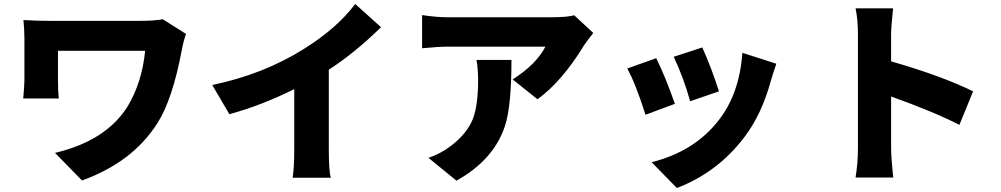

<svg xmlns="http://www.w3.org/2000/svg" viewBox="-20 -843 5040 967"><path d="M917 -672Q905 -641 896 -593Q849 -342 773 -223Q648 -26 393 66L257 -73Q514 -134 622 -306Q695 -426 711 -587H272V-439Q272 -382 276 -347H97Q103 -415 103 -439V-649Q103 -694 98 -742Q166 -738 229 -738H687Q757 -738 800 -746Z M1636 -93Q1636 17 1646 52H1454Q1462 -2 1462 -93V-394Q1292 -310 1135 -268L1049 -415Q1305 -468 1508 -595Q1677 -700 1769 -823L1899 -706Q1765 -575 1636 -492Z M2556 -541Q2556 -307 2523 -208Q2467 -38 2279 67L2138 -48Q2200 -69 2252 -109Q2332 -170 2362 -245Q2388 -314 2388 -441Q2388 -493 2380 -541ZM2968 -677Q2934 -634 2923 -617Q2811 -433 2687 -343L2562 -443Q2680 -518 2727 -608H2233Q2189 -608 2106 -600V-767Q2181 -756 2233 -756H2752Q2837 -756 2872 -766Z M3517 -604Q3562 -505 3601 -383L3456 -333Q3421 -457 3373 -557ZM3890 -522Q3876 -483 3862 -435Q3816 -266 3728 -151Q3593 26 3389 104L3262 -26Q3476 -80 3597 -234Q3704 -368 3719 -577ZM3285 -550Q3332 -455 3379 -320L3231 -265Q3181 -423 3139 -498Z M4812 -214Q4686 -279 4468 -357V-100Q4468 -48 4479 51H4289Q4301 -23 4301 -100V-671Q4301 -744 4289 -801H4478Q4468 -706 4468 -671V-534Q4722 -461 4881 -383Z"/></svg>

Font: Source Han Sans CN Heavy
Style: Bold
Weight: 900
Designer: Ryoko NISHIZUKA (kana & ideographs); Paul D. Hunt (Latin, Greek & Cyrillic); Wenlong ZHANG (bopomofo); Sandoll Communica
Foundry: Adobe Systems Incorporated
Version: Version 1.000;PS 1;hotconv 1.0.78;makeotf.lib2.5.61930